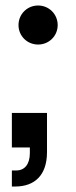

<svg xmlns="http://www.w3.org/2000/svg" viewBox="-20 -517 273 694"><path d="M22.9 157.2H34.7C106.4 157.2 149.9 115.2 149.9 32.7V-108.9H22.9V16.1H87.9V36.6C87.9 76.2 69.3 99.1 39.1 99.1H22.9ZM117.7 -356C157.2 -356 188.5 -387.2 188.5 -426.3C188.5 -465.8 157.2 -497.1 117.7 -497.1C78.1 -497.1 46.9 -465.8 46.9 -426.3C46.9 -387.2 78.1 -356 117.7 -356Z"/></svg>

Font: Raveo Display Display Medium
Style: Regular
Weight: 500
Designer: Jakub Foglar, Rasmus Andersson (Inter)
Foundry: Jakubfoglar.com
Version: Version 1.100;Glyphs 3.2.3 (3260)